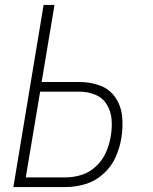

<svg xmlns="http://www.w3.org/2000/svg" viewBox="-20 -755 616 775"><path d="M34 0H246Q285 0 325 -12Q365 -24 397.5 -53.5Q430 -83 447 -121.5Q464 -160 470 -199Q477 -242 473 -284.5Q469 -327 446 -361Q423 -395 384 -409.5Q345 -424 301 -424H148L200 -735H156ZM245 -39H84L142 -385H301Q335 -385 365 -372.5Q395 -360 411.5 -332.5Q428 -305 430.5 -272Q433 -239 427 -205Q422 -173 408.5 -141.5Q395 -110 369 -85Q343 -60 310.5 -49.5Q278 -39 245 -39Z"/></svg>

Font: Iosevka Sparkle XLtObl
Style: Regular
Weight: 200
Italic angle: -9°
Designer: Belleve Invis
Foundry: Belleve Invis
Version: Version 4.5.0; ttfautohint (v1.8.3)